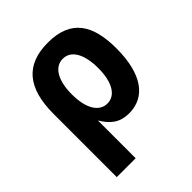

<svg xmlns="http://www.w3.org/2000/svg" viewBox="-212 -689 1025 1025"><g transform="rotate(-45 301.0 -176.0)"><path d="M73.2 208H215.8V-77.1C252 -16.1 293.5 14.2 360.8 14.2C484.9 14.2 558.1 -87.4 558.1 -279.3C558.1 -455.6 496.1 -560.1 320.8 -560.1C154.3 -560.1 73.2 -465.8 73.2 -269.5ZM315.9 -105C253.9 -105 215.8 -168.5 215.8 -273.9C215.8 -379.4 253.9 -442.9 315.9 -442.9C377.9 -442.9 415 -379.9 415 -273.4C415 -221.7 406.2 -179.7 388.7 -149.9C371.1 -120.1 346.7 -105 315.9 -105Z"/></g></svg>

Font: Hack
Style: Bold
Weight: 700
Monospace: yes
Designer: Christopher Simpkins
Foundry: Christopher Simpkins
Version: Version 2.010